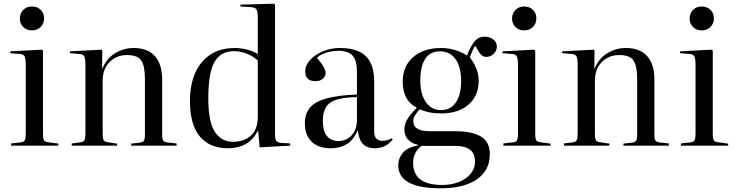

<svg xmlns="http://www.w3.org/2000/svg" viewBox="-20 -786 3978 1036"><path d="M152 -622Q124 -622 105.5 -640Q87 -658 87 -686Q87 -714 105.5 -732.5Q124 -751 152 -751Q181 -751 199.5 -733Q218 -715 218 -687Q218 -659 199.5 -640.5Q181 -622 152 -622ZM40 0V-12L93 -18Q110 -20 114.5 -30.5Q119 -41 119 -66V-433Q119 -468 113 -481Q107 -494 85 -495L35 -499L36 -509L205 -518L212 -513V-62Q212 -39 217 -30Q222 -21 237 -19L295 -11V0Z M367 0V-12L415 -18Q431 -20 436 -30Q441 -40 441 -66V-433Q441 -468 435 -481Q429 -494 407 -495L357 -499L358 -509L527 -518L532 -513L531 -415H532Q555 -471 601.5 -499Q648 -527 701 -527Q777 -527 816 -483Q855 -439 855 -356V-58Q855 -36 861 -27.5Q867 -19 886 -17L933 -12V0H688V-11L732 -16Q751 -18 756.5 -27Q762 -36 762 -58V-360Q762 -431 742 -460Q722 -489 665 -489Q609 -489 571.5 -451.5Q534 -414 534 -351V-62Q534 -40 539 -30.5Q544 -21 559 -19L612 -11V0Z M1209 14Q1112 14 1058.5 -49.5Q1005 -113 1005 -241Q1005 -375 1069.5 -451Q1134 -527 1246 -527Q1281 -527 1314.5 -518Q1348 -509 1371 -494V-691Q1371 -725 1363.5 -736Q1356 -747 1328 -748L1277 -751L1278 -761L1457 -766L1464 -761V-60Q1464 -36 1470.5 -26.5Q1477 -17 1497 -15L1546 -12V0L1381 9L1373 -80H1371Q1346 -31 1305 -8.5Q1264 14 1209 14ZM1238 -21Q1297 -21 1334 -54.5Q1371 -88 1371 -156V-460Q1346 -482 1312.5 -496Q1279 -510 1242 -510Q1171 -510 1137.5 -452Q1104 -394 1104 -255Q1104 -129 1139 -75Q1174 -21 1238 -21Z M1764 14Q1698 14 1661.5 -21.5Q1625 -57 1625 -121Q1625 -171 1651 -203.5Q1677 -236 1738.5 -254Q1800 -272 1906 -276V-398Q1906 -460 1882.5 -486Q1859 -512 1806 -512Q1772 -512 1739.5 -501.5Q1707 -491 1690 -474Q1716 -444 1726.5 -424.5Q1737 -405 1737 -392Q1737 -375 1722.5 -361.5Q1708 -348 1682 -348Q1627 -348 1627 -401Q1627 -433 1653 -462Q1679 -491 1722 -509Q1765 -527 1814 -527Q1909 -527 1954 -483Q1999 -439 1999 -347V-77Q1999 -49 2011.5 -37.5Q2024 -26 2043 -26Q2068 -26 2094 -40L2099 -33Q2076 -6 2052 4Q2028 14 2004 14Q1959 14 1937 -10.5Q1915 -35 1911 -84Q1886 -29 1850 -7.5Q1814 14 1764 14ZM1806 -25Q1850 -25 1878 -56.5Q1906 -88 1906 -138V-262Q1839 -261 1798.5 -249Q1758 -237 1740 -209Q1722 -181 1722 -132Q1722 -81 1743.5 -53Q1765 -25 1806 -25Z M2358 230Q2129 230 2129 106Q2129 68 2154 38.5Q2179 9 2234 -1V-5Q2198 -13 2180 -35Q2162 -57 2162 -87Q2162 -114 2175.5 -138.5Q2189 -163 2227 -203V-206Q2153 -244 2153 -346Q2153 -429 2209.5 -478Q2266 -527 2360 -527Q2399 -527 2435.5 -516Q2472 -505 2500 -486Q2517 -532 2538.5 -560Q2560 -588 2594 -588Q2623 -588 2642 -573Q2661 -558 2661 -535Q2661 -513 2644 -496Q2627 -479 2604 -479Q2591 -479 2581.5 -486Q2572 -493 2564 -506L2544 -539Q2528 -514 2515 -476Q2534 -454 2548.5 -420Q2563 -386 2563 -351Q2563 -269 2508 -221.5Q2453 -174 2361 -174Q2324 -174 2295.5 -180Q2267 -186 2244 -196Q2225 -174 2217.5 -160.5Q2210 -147 2210 -133Q2210 -78 2298 -78H2436Q2528 -78 2575.5 -49Q2623 -20 2623 46Q2623 133 2553.5 181.5Q2484 230 2358 230ZM2359 -192Q2412 -192 2440 -233.5Q2468 -275 2468 -348Q2468 -425 2438 -467Q2408 -509 2353 -509Q2301 -509 2274.5 -468.5Q2248 -428 2248 -351Q2248 -278 2278 -235Q2308 -192 2359 -192ZM2366 212Q2416 212 2456 196Q2496 180 2519.5 151.5Q2543 123 2543 87Q2543 41 2515 21Q2487 1 2435 1H2255Q2233 16 2221 40.5Q2209 65 2209 91Q2209 153 2248.5 182.5Q2288 212 2366 212Z M2808 -622Q2780 -622 2761.5 -640Q2743 -658 2743 -686Q2743 -714 2761.5 -732.5Q2780 -751 2808 -751Q2837 -751 2855.5 -733Q2874 -715 2874 -687Q2874 -659 2855.5 -640.5Q2837 -622 2808 -622ZM2696 0V-12L2749 -18Q2766 -20 2770.5 -30.5Q2775 -41 2775 -66V-433Q2775 -468 2769 -481Q2763 -494 2741 -495L2691 -499L2692 -509L2861 -518L2868 -513V-62Q2868 -39 2873 -30Q2878 -21 2893 -19L2951 -11V0Z M3023 0V-12L3071 -18Q3087 -20 3092 -30Q3097 -40 3097 -66V-433Q3097 -468 3091 -481Q3085 -494 3063 -495L3013 -499L3014 -509L3183 -518L3188 -513L3187 -415H3188Q3211 -471 3257.5 -499Q3304 -527 3357 -527Q3433 -527 3472 -483Q3511 -439 3511 -356V-58Q3511 -36 3517 -27.5Q3523 -19 3542 -17L3589 -12V0H3344V-11L3388 -16Q3407 -18 3412.5 -27Q3418 -36 3418 -58V-360Q3418 -431 3398 -460Q3378 -489 3321 -489Q3265 -489 3227.5 -451.5Q3190 -414 3190 -351V-62Q3190 -40 3195 -30.5Q3200 -21 3215 -19L3268 -11V0Z M3766 -622Q3738 -622 3719.5 -640Q3701 -658 3701 -686Q3701 -714 3719.5 -732.5Q3738 -751 3766 -751Q3795 -751 3813.5 -733Q3832 -715 3832 -687Q3832 -659 3813.5 -640.5Q3795 -622 3766 -622ZM3654 0V-12L3707 -18Q3724 -20 3728.5 -30.5Q3733 -41 3733 -66V-433Q3733 -468 3727 -481Q3721 -494 3699 -495L3649 -499L3650 -509L3819 -518L3826 -513V-62Q3826 -39 3831 -30Q3836 -21 3851 -19L3909 -11V0Z"/></svg>

Font: Literata 72pt
Style: Regular
Weight: 400
Designer: Latin by Veronika Burian and Jose Scaglione. Greek by Irene Vlachou. Cyrillic by Vera Evstafieva.
Foundry: TypeTogether
Version: Version 3.002